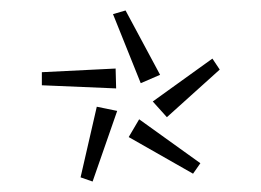

<svg xmlns="http://www.w3.org/2000/svg" viewBox="-20 -750 499 367"><path d="M299 -526 272 -556 386 -638 400 -617ZM157 -403 134 -411 165 -546 204 -538ZM202 -581 60 -587V-612L201 -619ZM349 -418 226 -488 246 -522 363 -438ZM249 -591 196 -723 220 -730 286 -607Z"/></svg>

Font: Exo Thin Light
Style: Regular
Weight: 300
Version: Version 2.000